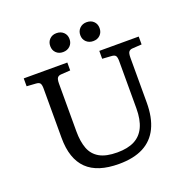

<svg xmlns="http://www.w3.org/2000/svg" viewBox="-155 -1048 1200 1213"><g transform="rotate(-20 445.0 -442.0)"><path d="M442 14Q370 14 316.5 -3Q263 -20 227.5 -54.5Q192 -89 174 -141.5Q156 -194 156 -265V-596Q156 -622 149 -632Q142 -642 120 -643L60 -647V-700H353V-647L290 -643Q274 -642 266 -632Q258 -622 258 -592V-272Q258 -203 276 -155.5Q294 -108 337.5 -83Q381 -58 457 -58Q527 -58 572.5 -81.5Q618 -105 641 -154Q664 -203 664 -279V-596Q664 -622 657 -632Q650 -642 628 -643L568 -647V-700H833V-647L770 -643Q754 -642 746 -632Q738 -622 738 -592V-291Q738 -190 705 -122Q672 -54 606.5 -20Q541 14 442 14ZM554 -771Q526 -771 507.5 -788.5Q489 -806 489 -834Q489 -862 507.5 -880Q526 -898 554 -898Q583 -898 601 -880.5Q619 -863 619 -835Q619 -807 601 -789Q583 -771 554 -771ZM351 -771Q323 -771 305 -788.5Q287 -806 287 -834Q287 -862 305 -880Q323 -898 351 -898Q380 -898 398.5 -880.5Q417 -863 417 -835Q417 -807 398.5 -789Q380 -771 351 -771Z"/></g></svg>

Font: Literata Variable Black
Style: Regular
Weight: 900
Designer: Latin by Veronika Burian and Jose Scaglione. Greek by Irene Vlachou. Cyrillic by Vera Evstafieva.
Foundry: TypeTogether
Version: Version 3.021